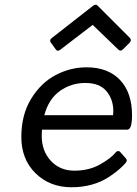

<svg xmlns="http://www.w3.org/2000/svg" viewBox="-20 -783 578 810"><path d="M373 -759Q378 -763 383.5 -763Q389 -763 393 -758L528 -623Q536 -614 528 -604L499 -575Q489 -565 480 -573L371 -678L234 -573Q222 -564 215 -575L194 -604Q187 -614 199 -623ZM517 -236H157Q156 -223 156 -210Q156 -146 194.5 -104.5Q233 -63 294 -63Q355 -63 401.5 -89Q448 -115 468 -140Q477 -150 486 -143L510 -116Q519 -107 511 -97Q503 -87 486.5 -72Q470 -57 442 -38Q374 7 282 7Q190 7 130 -52Q70 -111 70 -205Q70 -299 111.5 -366.5Q153 -434 215 -466.5Q277 -499 345 -499Q436 -499 486.5 -445.5Q537 -392 537 -297Q537 -236 517 -236ZM458 -314Q458 -364 429 -398.5Q400 -433 340 -433Q280 -433 232.5 -399Q185 -365 167 -297H457Q458 -306 458 -314Z"/></svg>

Font: Sanchez
Style: Italic
Weight: 400
Designer: Daniel Hernández
Foundry: LatinoType
Version: Version 1.001